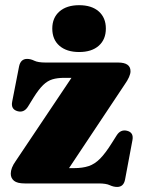

<svg xmlns="http://www.w3.org/2000/svg" viewBox="-20 -707 544 740"><path d="M460 -380.5 246 -59H265Q298 -59 321.5 -66.8Q345 -74.5 365.8 -95.5Q386.5 -116.5 411.5 -156.5L429.5 -185Q444.5 -209 469.5 -203Q496 -196.5 490.5 -167L462 -15Q456.5 13.5 431.5 13.5Q417.5 13.5 403.2 6.8Q389 0 360 0H75.5Q46.5 0 34 -10.2Q21.5 -20.5 21.5 -37.5Q21.5 -59.5 40 -85.5L255.5 -407H228Q201 -407 182 -401.2Q163 -395.5 146.2 -379.2Q129.5 -363 110 -332L87.5 -295.5Q72 -271.5 47.5 -278.5Q21 -286 27 -315.5L53.5 -451Q59.5 -480 84.5 -480Q98 -480 112.2 -473Q126.5 -466 155.5 -466H435Q483 -466 483 -432.5Q483 -413 460 -380.5ZM285 -506.5Q237 -506.5 209.2 -530.5Q181.5 -554.5 181.5 -597Q181.5 -638.5 209.2 -662.8Q237 -687 285 -687Q333.5 -687 360.8 -662.8Q388 -638.5 388 -597Q388 -555 360.8 -530.8Q333.5 -506.5 285 -506.5Z"/></svg>

Font: Fraunces 72pt S050 Black
Style: Regular
Weight: 900
Version: Version 1.000; ttfautohint (v1.8.3)